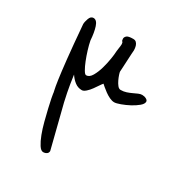

<svg xmlns="http://www.w3.org/2000/svg" viewBox="-129 -421 626 676"><g transform="rotate(30 184.5 -83.0)"><path d="M163 153Q163 161 157 165Q151 169 143 169Q134 169 125 155Q116 141 108 120Q100 99 93.5 74Q87 49 82 27.5Q77 6 74 -9Q71 -24 71 -26Q71 -30 68.5 -40Q66 -50 62 -77.5Q58 -105 52.5 -156Q47 -207 40 -292Q40 -301 45 -315Q50 -329 61 -329Q75 -329 82 -307.5Q89 -286 91 -255Q94 -239 100 -219.5Q106 -200 113 -182.5Q120 -165 127 -153Q134 -141 139 -141Q152 -141 161.5 -157.5Q171 -174 177 -195.5Q183 -217 186 -236.5Q189 -256 189 -262Q189 -263 189.5 -268.5Q190 -274 191 -280Q192 -286 192.5 -291Q193 -296 193 -298Q193 -305 190 -307.5Q187 -310 187 -318Q187 -324 193 -329.5Q199 -335 219 -335Q227 -335 231.5 -330.5Q236 -326 238 -320Q240 -314 240.5 -308.5Q241 -303 241 -301Q241 -300 240 -287Q239 -274 238.5 -258.5Q238 -243 237 -229Q236 -215 236 -212Q236 -209 239 -200Q242 -191 246.5 -181.5Q251 -172 257 -164.5Q263 -157 270 -157Q282 -157 292.5 -160.5Q303 -164 312.5 -168.5Q322 -173 330 -176.5Q338 -180 345 -180Q354 -180 361.5 -176Q369 -172 369 -166Q369 -157 357 -147Q345 -137 329 -128.5Q313 -120 296.5 -114Q280 -108 272 -108Q263 -108 252.5 -113Q242 -118 232.5 -125Q223 -132 216 -138Q209 -144 207 -146Q204 -143 198 -134Q192 -125 184.5 -114.5Q177 -104 168 -96Q159 -88 152 -88Q136 -88 123.5 -97.5Q111 -107 101 -122Q104 -100 106.5 -85Q109 -70 112 -54.5Q115 -39 119.5 -19.5Q124 0 132 30L163 153Z"/></g></svg>

Font: Reenie Beanie
Style: Regular
Weight: 500
Designer: James Grieshaber
Foundry: James Grieshaber
Version: Version 1.000